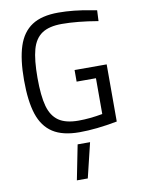

<svg xmlns="http://www.w3.org/2000/svg" viewBox="-104 -771 824 1125"><g transform="rotate(-10 308.0 -208.5)"><path d="M57 0ZM57 -346Q57 -470 82.5 -548Q108 -626 166 -664Q224 -702 323 -702Q413 -702 516 -682L550 -676L547 -612Q423 -633 332 -633Q256 -633 213.5 -604.5Q171 -576 154 -514.5Q137 -453 137 -346Q137 -239 154 -177.5Q171 -116 213 -87Q255 -58 331 -58Q398 -58 474 -72V-285H359V-354H550V-14Q424 10 325 10Q225 10 166.5 -28Q108 -66 82.5 -143.5Q57 -221 57 -346ZM301 78H375L325 285H260Z"/></g></svg>

Font: Cairo
Style: Regular
Weight: 400
Designer: Mohamed Gaber, the designers of Titillium
Foundry: Kief Type Foundry
Version: Version 2.009; ttfautohint (v1.5.33-1714) -l 8 -r 50 -G 200 